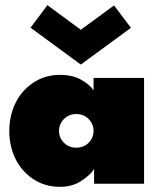

<svg xmlns="http://www.w3.org/2000/svg" viewBox="-20 -713 627 745"><path d="M98.5 -605.5 164 -693 293.5 -597.5 422.5 -692 488 -605 293.5 -462.5ZM345 0V-57.5Q333 -36 297 -12Q261 12 213 12Q153.5 12 107.8 -19Q62 -50 39 -98.8Q16 -147.5 16 -205Q16 -262 39 -311Q62 -360 107.8 -391.2Q153.5 -422.5 213 -422.5Q260.5 -422.5 293.8 -404.2Q327 -386 343 -362.5V-410.5H539V0ZM228 -251Q209 -231.5 209 -205Q209 -178.5 228 -159.2Q247 -140 276 -140Q305 -140 324 -159.2Q343 -178.5 343 -205Q343 -231.5 324 -251Q305 -270.5 276 -270.5Q247 -270.5 228 -251Z"/></svg>

Font: League Spartan Black
Style: Regular
Weight: 900
Foundry: The League of Moveable Type
Version: Version 2.002